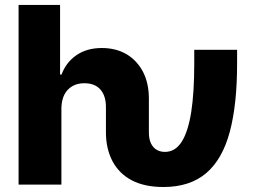

<svg xmlns="http://www.w3.org/2000/svg" viewBox="-20 -747 1035 777"><path d="M228.5 0H55.2V-727.1H223.1V-445.3H229Q247.1 -494.6 289.6 -523.9Q331.5 -552.7 392.6 -552.7Q449.2 -552.7 492.7 -527.3Q535.2 -501.5 559.1 -455.6Q582.5 -409.7 582.5 -347.7V-272.9H408.7V-313.5Q408.7 -359.4 386.2 -384.8Q363.8 -410.2 320.8 -410.2Q293.5 -410.2 272.9 -398.4Q251 -385.3 240.7 -364.3Q229.5 -342.8 228.5 -311ZM641.6 9.8Q565.4 9.8 513.7 -17.1Q462.4 -43.9 435.5 -94.2Q408.7 -145 408.7 -211.4V-272.9H582.5V-211.4Q582.5 -183.6 591.3 -166Q600.1 -148.4 615.2 -140.1Q629.4 -132.3 647.5 -132.3Q689 -132.3 715.3 -173.3Q741.2 -213.9 753.9 -293.9Q766.1 -372.1 766.1 -489.7V-545.4H939.5V-489.7Q939.5 -323.2 909.7 -212.9Q879.9 -102.1 814.5 -46.4Q748.5 9.8 641.6 9.8Z"/></svg>

Font: My Font
Style: Regular
Weight: 500
Designer: Rasmus Andersson
Foundry: rsms
Version: Version 0.001